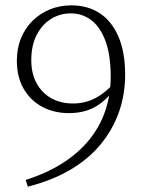

<svg xmlns="http://www.w3.org/2000/svg" viewBox="-20 -684 543 718"><path d="M84 14 76 -11Q157 -37 216.5 -75.5Q276 -114 315.5 -163.5Q355 -213 374.5 -272Q394 -331 394 -397Q394 -478 374.5 -530.5Q355 -583 321.5 -608.5Q288 -634 245 -634Q204 -634 170.5 -613Q137 -592 117 -553Q97 -514 97 -459Q97 -408 117.5 -371.5Q138 -335 173 -316Q208 -297 253 -297Q299 -297 337.5 -317.5Q376 -338 410 -377L423 -365H416Q387 -316 343 -288.5Q299 -261 238 -261Q182 -261 138 -284.5Q94 -308 68.5 -352Q43 -396 43 -457Q43 -503 58.5 -541Q74 -579 102 -606.5Q130 -634 167 -649Q204 -664 247 -664Q308 -664 353 -634.5Q398 -605 423 -547Q448 -489 448 -404Q448 -331 425 -265.5Q402 -200 357 -145Q312 -90 243.5 -49.5Q175 -9 84 14Z"/></svg>

Font: Source Serif 4 18pt Light
Style: Regular
Weight: 300
Designer: Frank Grießhammer
Foundry: Adobe Systems Incorporated
Version: Version 4.004;hotconv 1.0.116;makeotfexe 2.5.65601